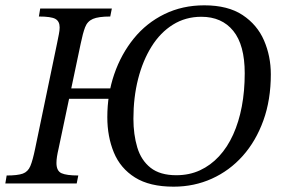

<svg xmlns="http://www.w3.org/2000/svg" viewBox="-28 -689 1059 721"><path d="M624 12Q534 12 479 -22.5Q424 -57 399.5 -116.5Q375 -176 375 -249Q375 -335 401 -410.5Q427 -486 474.5 -544.5Q522 -603 589.5 -636Q657 -669 739 -669Q828 -669 883 -632.5Q938 -596 963.5 -537Q989 -478 989 -410Q989 -314 961 -236.5Q933 -159 883.5 -103.5Q834 -48 767.5 -18Q701 12 624 12ZM260 0H-8L-3 -30Q38 -30 57.5 -37Q77 -44 86 -65.5Q95 -87 104 -131L186 -525Q190 -545 193 -560Q196 -575 196 -586Q196 -609 180 -618Q164 -627 118 -627L123 -657H392L386 -627Q342 -627 321 -618Q300 -609 291.5 -586.5Q283 -564 275 -525L192 -131Q188 -114 186 -101Q184 -88 184 -77Q184 -47 203 -38.5Q222 -30 266 -30ZM389 -318H221L229 -357H396ZM634 -31Q683 -31 723 -49.5Q763 -68 794.5 -102Q826 -136 847.5 -183.5Q869 -231 880 -289Q891 -347 891 -414Q891 -520 848 -573Q805 -626 728 -626Q669 -626 621.5 -596.5Q574 -567 541 -514Q508 -461 490.5 -392Q473 -323 473 -243Q473 -184 487.5 -135.5Q502 -87 537.5 -59Q573 -31 634 -31Z"/></svg>

Font: STIX Two Text
Style: Italic
Weight: 400
Italic angle: -12°
Designer: Ross Mills, John Hudson & Paul Hanslow, Tiro Typeworks Ltd; with prior portions MicroPress Inc. and Coen Hoffman, Elsevi
Foundry: Tiro Typeworks Ltd
Version: Version 2.13 b171